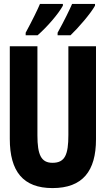

<svg xmlns="http://www.w3.org/2000/svg" viewBox="-20 -950 540 980"><path d="M274 -783V-770H340C380 -808 443 -881 465 -921V-930H348C337 -904 308 -844 274 -783ZM111 -783V-770H172C222 -814 278 -879 301 -921V-930H184C173 -903 145 -846 111 -783ZM248 10C402 10 470 -77 470 -239V-714H329V-261C329 -161 312 -119 248 -119C190 -119 171 -160 171 -259V-714H30V-241C30 -75 98 10 248 10Z"/></svg>

Font: Noto Sans Mono ExtraCondensed ExtraBold
Style: Regular
Weight: 800
Width: 2
Designer: Monotype Design Team
Foundry: Monotype Imaging Inc.
Version: Version 2.014